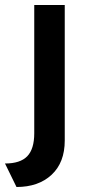

<svg xmlns="http://www.w3.org/2000/svg" viewBox="-53 -547 354 768"><path d="M13 201 -33 107Q28 107 56 78Q84 49 84 -14V-527H206V15Q206 103 153.5 152Q101 201 13 201Z"/></svg>

Font: Readex Pro Medium
Style: Regular
Weight: 500
Designer: Bonnie Shaver-Troup, Thomas Jockin
Foundry: Lexend
Version: Version 1.204; ttfautohint (v1.8.4.7-5d5b)